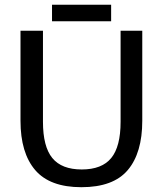

<svg xmlns="http://www.w3.org/2000/svg" viewBox="-20 -780 690 812"><path d="M324.2 11.7Q190.8 11.7 128.8 -60.8Q66.7 -133.3 66.7 -269.2V-650H161.7V-265Q161.7 -160 201.2 -111.7Q240.8 -63.3 325.8 -63.3Q410.8 -63.3 450.4 -111.7Q490 -160 490 -265V-650H581.7V-269.2Q581.7 -133.3 520.4 -60.8Q459.2 11.7 324.2 11.7ZM200 -690V-760H450V-690Z"/></svg>

Font: Familjen Grotesk GF
Style: Regular
Weight: 400
Designer: Anders Wikstroem, Jonas Baeckman, Matilda Gysing, Kristian Moeller
Foundry: Familjen STHLM AB
Version: Version 2.000; Beta; Release 4; Build 6